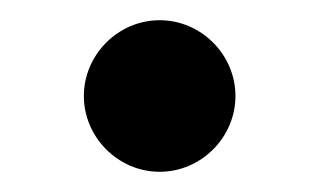

<svg xmlns="http://www.w3.org/2000/svg" viewBox="-20 -451 316 190"><path d="M213 -356C213 -397 179 -431 138 -431C97 -431 63 -397 63 -356C63 -315 97 -281 138 -281C179 -281 213 -315 213 -356Z"/></svg>

Font: Bruno Ace SC
Style: Regular
Weight: 400
Designer: Astigmatic (AOETI)
Foundry: Astigmatic (AOETI)
Version: Version 1.000